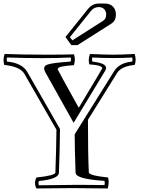

<svg xmlns="http://www.w3.org/2000/svg" viewBox="-30 -1043 818 1085"><path d="M472 -69Q473 -51 581 -40Q588 -11 579 22Q445 20 377 20Q310 20 176 22Q160 -7 176 -40Q282 -51 283 -68Q288 -203 289 -310L107 -627Q83 -667 -6 -676Q-10 -691 -10 -705Q-10 -720 -4 -738Q99 -734 239 -734Q340 -734 388 -736Q393 -719 393 -707Q393 -693 388 -675Q336 -671 316 -666Q296 -661 296 -651Q296 -648 415 -434Q548 -655 548 -657Q548 -662 542 -666Q536 -670 526 -672.5Q516 -675 507.5 -676Q499 -677 488 -678Q477 -679 475 -679Q467 -705 478 -738Q568 -734 612 -734Q653 -734 731 -738Q742 -704 731 -676Q656 -669 632 -631L467 -366Q467 -168 472 -69ZM303 -67Q302 -31 190 -20Q185 -8 190 4Q406 0 560 3Q564 -7 560 -21Q398 -31 397 -67Q392 -207 392 -284L615 -641Q644 -688 717 -695Q721 -703 717 -718Q662 -715 606 -715Q555 -715 492 -718Q488 -710 492 -695Q564 -687 569 -663Q571 -654 563 -641L386 -349L226 -635Q209 -667 236.5 -677.5Q264 -688 369 -695Q373 -709 369 -718Q225 -711 10 -718Q6 -709 10 -695Q96 -687 125 -635L309 -314Q308 -199 303 -67ZM483 -980 365 -833 379 -815 552 -925Q570 -936 570 -961Q570 -980 558.5 -991.5Q547 -1003 528 -1003Q501 -1003 483 -980ZM340 -834 467 -992Q492 -1023 528 -1023H563Q591 -1023 608 -1006Q625 -989 625 -961Q625 -926 600 -910L408 -788H373Z"/></svg>

Font: Jacques Francois Shadow
Style: Regular
Weight: 400
Designer: Alexei Vanyashin, Nikita Kanarev (i@xarsok.ru)
Foundry: Cyreal (www.cyreal.org)
Version: Version 1.003